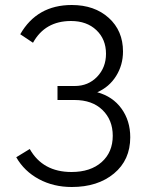

<svg xmlns="http://www.w3.org/2000/svg" viewBox="-20 -739 585 768"><path d="M267 9Q194 9 135.5 -22.5Q77 -54 45 -110L99 -143Q151 -51 266 -51Q342 -51 386.5 -90.5Q431 -130 431 -196Q431 -259 390 -299Q349 -339 278 -339H210V-395H279Q333 -395 368.5 -432Q404 -469 404 -524Q404 -582 365.5 -618.5Q327 -655 264 -655Q160 -655 112 -568L61 -602Q128 -719 267 -719Q358 -719 415 -667.5Q472 -616 472 -533Q472 -479 444.5 -435Q417 -391 369 -370Q431 -353 466 -304.5Q501 -256 501 -190Q501 -99 436 -45Q371 9 267 9Z"/></svg>

Font: Raleway-v4020
Style: Regular
Weight: 400
Designer: Matt McInerney, Pablo Impallari, Rodrigo Fuenzalida
Foundry: Matt McInerney, Pablo Impallari, Rodrigo Fuenzalida
Version: Version 4.020;PS 004.020;hotconv 1.0.88;makeotf.lib2.5.64775